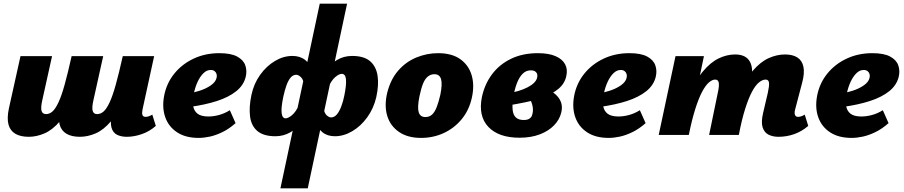

<svg xmlns="http://www.w3.org/2000/svg" viewBox="-20 -731 4896 1040"><path d="M413 10Q368 10 340 -6.5Q312 -23 303 -56.5Q294 -90 305 -143L368 -427H539L486 -188Q477 -148 482 -130.5Q487 -113 506 -113Q525 -113 541 -127Q557 -141 573.5 -176Q590 -211 607 -272Q624 -333 645 -427H716Q690 -292 655.5 -206.5Q621 -121 581 -74Q541 -27 498 -8.5Q455 10 413 10ZM136 10Q91 10 63 -6.5Q35 -23 26 -56.5Q17 -90 28 -143L91 -427H262L209 -188Q200 -148 205 -130.5Q210 -113 230 -113Q248 -113 264 -127Q280 -141 296.5 -176Q313 -211 330 -272Q347 -333 368 -427H439Q413 -292 379 -206.5Q345 -121 304.5 -74Q264 -27 221 -8.5Q178 10 136 10ZM667 10Q636 10 614 -1Q592 -12 584 -39.5Q576 -67 586 -117L649 -427H815L752 -138Q748 -119 751.5 -108.5Q755 -98 769 -98Q775 -98 784 -100.5Q793 -103 805 -110L824 -49Q790 -19 748 -4.5Q706 10 667 10Z M1056 16Q985 16 939 -14.5Q893 -45 875 -96.5Q857 -148 869 -212Q882 -280 924 -332Q966 -384 1029 -413.5Q1092 -443 1168 -443Q1230 -443 1264 -425Q1298 -407 1308.5 -377.5Q1319 -348 1311 -315Q1300 -269 1259 -236.5Q1218 -204 1154 -183.5Q1090 -163 1009 -152L992 -223Q1026 -228 1061.5 -239.5Q1097 -251 1122.5 -269Q1148 -287 1153 -309Q1156 -320 1153 -330Q1150 -340 1142 -346Q1134 -352 1121 -352Q1100 -352 1082 -334.5Q1064 -317 1050.5 -288Q1037 -259 1029 -221Q1022 -186 1026 -158.5Q1030 -131 1049.5 -115.5Q1069 -100 1109 -100Q1136 -100 1166 -108Q1196 -116 1225 -134L1256 -64Q1221 -33 1185 -15.5Q1149 2 1116.5 9Q1084 16 1056 16Z M1499 289 1712 -711H1860L1647 289ZM1472 7Q1408 7 1374.5 -21Q1341 -49 1334.5 -100Q1328 -151 1342 -217Q1355 -278 1389 -325.5Q1423 -373 1469 -400.5Q1515 -428 1564 -428Q1605 -428 1632.5 -406.5Q1660 -385 1660 -352L1626 -274Q1623 -301 1609.5 -313.5Q1596 -326 1585 -326Q1567 -326 1554 -310.5Q1541 -295 1531.5 -268Q1522 -241 1515 -209Q1502 -148 1505.5 -119Q1509 -90 1527 -90Q1541 -90 1562 -107.5Q1583 -125 1599 -162L1626 -87Q1592 -37 1554 -15Q1516 7 1472 7ZM1794 7Q1753 7 1726 -15Q1699 -37 1698 -69L1733 -147Q1736 -119 1749 -107Q1762 -95 1773 -95Q1791 -95 1804.5 -111Q1818 -127 1828.5 -154.5Q1839 -182 1845 -213Q1857 -272 1854 -301.5Q1851 -331 1831 -331Q1817 -331 1796.5 -314Q1776 -297 1759 -259L1732 -334Q1766 -382 1803.5 -405Q1841 -428 1887 -428Q1951 -428 1984 -400Q2017 -372 2025 -322Q2033 -272 2018 -204Q2004 -144 1969.5 -96Q1935 -48 1888.5 -20.5Q1842 7 1794 7Z M2261 16Q2188 16 2141 -16.5Q2094 -49 2077.5 -103.5Q2061 -158 2077 -227Q2095 -300 2136.5 -348Q2178 -396 2235 -419.5Q2292 -443 2353 -443Q2427 -443 2472.5 -411Q2518 -379 2534.5 -324.5Q2551 -270 2536 -202Q2521 -134 2480.5 -85Q2440 -36 2383 -10Q2326 16 2261 16ZM2284 -97Q2306 -97 2320.5 -110.5Q2335 -124 2345.5 -151Q2356 -178 2365 -217Q2377 -276 2369 -302.5Q2361 -329 2333 -329Q2313 -329 2297.5 -316.5Q2282 -304 2271.5 -278Q2261 -252 2252 -209Q2240 -149 2248 -123Q2256 -97 2284 -97Z M2794 15Q2681 15 2625.5 -43.5Q2570 -102 2590 -204Q2605 -275 2645 -328.5Q2685 -382 2748 -412.5Q2811 -443 2893 -443Q2953 -443 2990 -426.5Q3027 -410 3041.5 -382Q3056 -354 3047 -317Q3038 -277 3004.5 -249.5Q2971 -222 2924.5 -205Q2878 -188 2827.5 -177.5Q2777 -167 2733 -160L2728 -225Q2793 -235 2837.5 -258Q2882 -281 2889 -309Q2892 -319 2890 -328Q2888 -337 2879.5 -343.5Q2871 -350 2855 -350Q2830 -350 2811.5 -332Q2793 -314 2780 -280.5Q2767 -247 2759 -199Q2754 -161 2757 -134.5Q2760 -108 2774.5 -94.5Q2789 -81 2817 -81Q2830 -81 2839 -84Q2848 -87 2855 -94.5Q2862 -102 2864 -114Q2869 -133 2865 -154.5Q2861 -176 2851.5 -192.5Q2842 -209 2832 -212L2908 -259Q2935 -253 2958 -241Q2981 -229 2997.5 -211.5Q3014 -194 3020.5 -171.5Q3027 -149 3020 -121Q3011 -83 2981 -52Q2951 -21 2903.5 -3Q2856 15 2794 15Z M3277 16Q3206 16 3160 -14.5Q3114 -45 3096 -96.5Q3078 -148 3090 -212Q3103 -280 3145 -332Q3187 -384 3250 -413.5Q3313 -443 3389 -443Q3451 -443 3485 -425Q3519 -407 3529.5 -377.5Q3540 -348 3532 -315Q3521 -269 3480 -236.5Q3439 -204 3375 -183.5Q3311 -163 3230 -152L3213 -223Q3247 -228 3282.5 -239.5Q3318 -251 3343.5 -269Q3369 -287 3374 -309Q3377 -320 3374 -330Q3371 -340 3363 -346Q3355 -352 3342 -352Q3321 -352 3303 -334.5Q3285 -317 3271.5 -288Q3258 -259 3250 -221Q3243 -186 3247 -158.5Q3251 -131 3270.5 -115.5Q3290 -100 3330 -100Q3357 -100 3387 -108Q3417 -116 3446 -134L3477 -64Q3442 -33 3406 -15.5Q3370 2 3337.5 9Q3305 16 3277 16Z M4197 10Q4166 10 4143 -1.5Q4120 -13 4111 -41Q4102 -69 4113 -117L4139 -228Q4147 -264 4145.5 -282Q4144 -300 4127 -300Q4110 -300 4091 -284.5Q4072 -269 4053.5 -234.5Q4035 -200 4016.5 -142Q3998 -84 3982 0H3923Q3948 -130 3982.5 -215Q4017 -300 4058 -348Q4099 -396 4143.5 -416Q4188 -436 4232 -436Q4274 -436 4299.5 -419.5Q4325 -403 4332 -369Q4339 -335 4325 -283L4287 -138Q4282 -120 4286 -109Q4290 -98 4303 -98Q4310 -98 4318.5 -100.5Q4327 -103 4339 -110L4358 -49Q4323 -19 4282 -4.5Q4241 10 4197 10ZM3548 0 3639 -427H3793L3704 0ZM3655 0Q3679 -126 3712.5 -210Q3746 -294 3787 -343.5Q3828 -393 3872.5 -414.5Q3917 -436 3962 -436Q4021 -436 4042.5 -396Q4064 -356 4045 -283L3976 0H3821L3868 -228Q3876 -263 3873.5 -281.5Q3871 -300 3854 -300Q3838 -300 3820 -284.5Q3802 -269 3783.5 -234.5Q3765 -200 3746.5 -142Q3728 -84 3711 0Z M4593 16Q4522 16 4476 -14.5Q4430 -45 4412 -96.5Q4394 -148 4406 -212Q4419 -280 4461 -332Q4503 -384 4566 -413.5Q4629 -443 4705 -443Q4767 -443 4801 -425Q4835 -407 4845.5 -377.5Q4856 -348 4848 -315Q4837 -269 4796 -236.5Q4755 -204 4691 -183.5Q4627 -163 4546 -152L4529 -223Q4563 -228 4598.5 -239.5Q4634 -251 4659.5 -269Q4685 -287 4690 -309Q4693 -320 4690 -330Q4687 -340 4679 -346Q4671 -352 4658 -352Q4637 -352 4619 -334.5Q4601 -317 4587.5 -288Q4574 -259 4566 -221Q4559 -186 4563 -158.5Q4567 -131 4586.5 -115.5Q4606 -100 4646 -100Q4673 -100 4703 -108Q4733 -116 4762 -134L4793 -64Q4758 -33 4722 -15.5Q4686 2 4653.5 9Q4621 16 4593 16Z"/></svg>

Font: Ysabeau Infant Black
Style: Italic
Weight: 900
Italic angle: -12°
Designer: Christian Thalmann (Catharsis Fonts)
Version: Version 2.001;gftools[0.9.30]; featfreeze: ss01,ss02,lnum